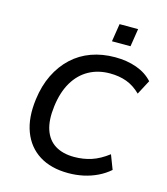

<svg xmlns="http://www.w3.org/2000/svg" viewBox="-131 -1008 977 1120"><g transform="rotate(15 357.5 -448.5)"><path d="M386 10Q281 10 210.5 -34.5Q140 -79 109 -161Q78 -243 93 -357Q104 -442 136.5 -508Q169 -574 219 -620.5Q269 -667 334.5 -690.5Q400 -714 477 -714Q549 -714 607.5 -693Q666 -672 704 -630L658 -543Q618 -582 573 -598.5Q528 -615 472 -615Q401 -615 345 -584Q289 -553 253.5 -493Q218 -433 207 -346Q196 -261 215 -204Q234 -147 280 -118.5Q326 -90 395 -90Q450 -90 499 -106Q548 -122 599 -161L632 -75Q600 -47 560.5 -28Q521 -9 477 0.5Q433 10 386 10ZM434 -799 451 -907H563L546 -799Z"/></g></svg>

Font: Nunito Sans 7pt SemiBold
Style: Italic
Weight: 600
Italic angle: -9°
Designer: Vernon Adams
Foundry: Vernon Adams
Version: Version 3.101;gftools[0.9.27]